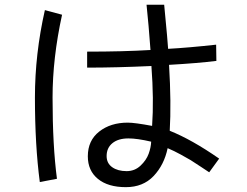

<svg xmlns="http://www.w3.org/2000/svg" viewBox="-20 -770 1040 808"><path d="M127 -359.4Q127 -543 168.9 -727.5L241.2 -708Q201.2 -525.4 201.2 -359.4Q201.2 -157.2 219.7 -17.6L147.5 -3.9Q127 -159.2 127 -359.4ZM349.6 -112.3Q349.6 -178.7 397.5 -216.3Q445.3 -253.9 517.6 -253.9Q546.9 -253.9 620.1 -240.2Q627.9 -350.6 617.2 -492.2Q469.7 -485.4 346.7 -485.4V-552.7Q497.1 -552.7 613.3 -559.6Q605.5 -667 596.7 -750H670.9Q686.5 -587.9 687.5 -564.5Q774.4 -569.3 889.6 -582L890.6 -513.7Q811.5 -503.9 691.4 -497.1Q701.2 -335 694.3 -219.7Q787.1 -182.6 902.3 -102.5L860.4 -44.9Q855.5 -47.9 825.7 -67.9Q795.9 -87.9 782.2 -96.2Q768.6 -104.5 740.7 -119.6Q712.9 -134.8 685.5 -146.5Q670.9 -76.2 626.5 -29.3Q582 17.6 509.8 17.6Q434.6 17.6 392.1 -17.1Q349.6 -51.8 349.6 -112.3ZM428.7 -113.3Q428.7 -83 452.1 -66.4Q475.6 -49.8 512.7 -49.8Q546.9 -49.8 571.3 -72.8Q595.7 -95.7 605.5 -122.6Q615.2 -149.4 616.2 -173.8Q557.6 -187.5 520.5 -187.5Q477.5 -187.5 453.1 -167.5Q428.7 -147.5 428.7 -113.3Z"/></svg>

Font: Gothic A1
Style: Regular
Weight: 400
Designer: HanYang I&C Co.,Ltd.
Foundry: HanYang I&C Co.,Ltd.
Version: Version 2.50